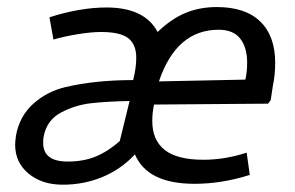

<svg xmlns="http://www.w3.org/2000/svg" viewBox="-20 -506 828 539"><path d="M752.5 -330Q752.5 -295 746.2 -266.2L740 -225L732.5 -215L412.5 -212.5Q407.5 -191.2 407.5 -166.2Q407.5 -112.5 442.5 -85Q477.5 -57.5 551.2 -57.5Q611.2 -57.5 672.5 -77.5L681.2 -15Q602.5 10 526.2 10Q393.8 10 358.8 -72.5Q318.8 -30 266.9 -8.8Q215 12.5 156.2 12.5Q97.5 12.5 60 -18.8Q22.5 -50 22.5 -100Q22.5 -108.8 25 -126.2Q35 -180 73.1 -214.4Q111.2 -248.8 162.5 -261.2Q246.2 -281.2 353.8 -281.2Q362.5 -315 362.5 -343.8Q362.5 -381.2 340 -398.8Q317.5 -416.2 263.8 -416.2Q236.2 -416.2 198.1 -410Q160 -403.8 130 -395L118.8 -457.5Q205 -485 278.8 -485Q386.2 -485 422.5 -416.2Q460 -452.5 500 -469.4Q540 -486.2 588.8 -486.2Q668.8 -486.2 710.6 -445.6Q752.5 -405 752.5 -330ZM673.8 -330Q673.8 -372.5 654.4 -397.5Q635 -422.5 593.8 -422.5Q475 -422.5 426.2 -277.5L668.8 -282.5Q673.8 -303.8 673.8 -330ZM316.2 -110 343.8 -222.5Q280 -221.2 235.6 -216.2Q191.2 -211.2 151.2 -190Q111.2 -168.8 102.5 -122.5Q101.2 -116.2 101.2 -105Q101.2 -52.5 170 -52.5Q215 -52.5 249.4 -66.9Q283.8 -81.2 316.2 -110Z"/></svg>

Font: Cambay
Style: Italic
Weight: 400
Italic angle: -11°
Designer: Pooja Saxena
Foundry: Pooja Saxena
Version: Version 1.019;PS 001.019;hotconv 1.0.70;makeotf.lib2.5.58329